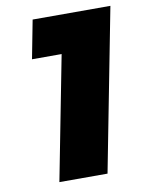

<svg xmlns="http://www.w3.org/2000/svg" viewBox="-81 -759 624 817"><g transform="rotate(-10 231.5 -350.5)"><path d="M117 -701H453L317 0H109L213 -535H85Z"/></g></svg>

Font: Gontserrat ExtraBold
Style: Italic
Weight: 800
Italic angle: -11.3°
Designer: Julieta Ulanovsky
Foundry: Julieta Ulanovsky
Version: Version 6.001